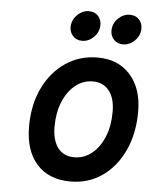

<svg xmlns="http://www.w3.org/2000/svg" viewBox="-52 -760 645 816"><g transform="rotate(5 270.0 -352.0)"><path d="M278.5 12Q186.5 12 135 -45.5Q83.5 -103 83.5 -206.5Q83.5 -298.5 117.8 -370Q152 -441.5 212 -482.2Q272 -523 349.5 -523Q437 -523 488.5 -465Q540 -407 540 -309Q540 -215.5 506.5 -143Q473 -70.5 414 -29.2Q355 12 278.5 12ZM285.5 -92Q328 -92 361 -118.8Q394 -145.5 413 -192Q432 -238.5 432 -298Q432 -356 407 -388Q382 -420 337.5 -420Q295.5 -420 262.5 -393.2Q229.5 -366.5 210.5 -320.2Q191.5 -274 191.5 -215Q191.5 -156.5 216 -124.2Q240.5 -92 285.5 -92ZM451 -588Q426.5 -588 411.8 -603.8Q397 -619.5 397 -641.5Q397 -673 419.5 -694.5Q442 -716 469.5 -716Q494 -716 508.5 -700.5Q523 -685 523 -662.5Q523 -642 512.8 -625.2Q502.5 -608.5 485.8 -598.2Q469 -588 451 -588ZM276 -588Q252 -588 237.2 -603.8Q222.5 -619.5 222.5 -641.5Q222.5 -662 233 -679Q243.5 -696 260 -706Q276.5 -716 294 -716Q319.5 -716 333.8 -700.5Q348 -685 348 -662.5Q348 -631.5 326 -609.8Q304 -588 276 -588Z"/></g></svg>

Font: Overpass SemiBold
Style: Italic
Weight: 600
Italic angle: -10°
Designer: Delve Withrington, Dave Bailey, Thomas Jockin
Foundry: Delve Fonts LLC
Version: Version 4.000